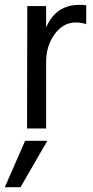

<svg xmlns="http://www.w3.org/2000/svg" viewBox="-40 -532 386 795"><path d="M-20 243 64 51H156L45 243ZM151 -507V-418Q191 -512 289 -512Q307 -512 317 -510V-432Q296 -439 274 -439Q221 -439 186 -390Q151 -341 151 -277V0H72L73 -507Z"/></svg>

Font: Hind
Style: Regular
Weight: 400
Designer: Manushi Parikh, Satya Rajpurohit
Foundry: Indian Type Foundry
Version: Version 2.000;PS 1.0;hotconv 1.0.79;makeotf.lib2.5.61930